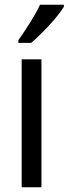

<svg xmlns="http://www.w3.org/2000/svg" viewBox="-20 -786 288 806"><path d="M154 0H71V-537H154ZM248 -757Q235 -736 211 -707.5Q187 -679 159.5 -651.5Q132 -624 111 -606H57V-617Q83 -654 107.5 -693Q132 -732 148 -766H248Z"/></svg>

Font: Noto Sans Devanagari Condensed
Style: Regular
Weight: 400
Width: 3
Designer: Jelle Bosma - Monotype Design Team
Foundry: Monotype Imaging Inc.
Version: Version 2.004; ttfautohint (v1.8.4.7-5d5b)